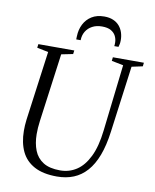

<svg xmlns="http://www.w3.org/2000/svg" viewBox="-103 -1049 915 1137"><g transform="rotate(10 354.5 -481.0)"><path d="M641 -707 587.5 -306Q576.5 -223 553.8 -163Q531 -103 497 -64.8Q463 -26.5 418.2 -8.2Q373.5 10 318 10Q234.5 10 181.8 -18.5Q129 -47 104.2 -99.2Q79.5 -151.5 79 -222.5Q79 -238.5 79.8 -255.5Q80.5 -272.5 83 -290L139.5 -707L71.5 -721L74.5 -743H290.5L287.5 -721L218 -707L162.5 -296.5Q159.5 -275.5 158.2 -255.2Q157 -235 157 -216Q157.5 -161 174.2 -118.8Q191 -76.5 228.8 -52.8Q266.5 -29 330.5 -29Q385 -29 429 -57.8Q473 -86.5 503 -147.8Q533 -209 544 -306L590.5 -707L520 -721L522.5 -743H709L706.5 -721ZM431.5 -972Q462.5 -972 485 -962.2Q507.5 -952.5 522 -935.8Q536.5 -919 543.8 -897Q551 -875 551 -851Q551 -836 549 -827.2Q547 -818.5 544.5 -809.5H519Q519.5 -812.5 520.2 -816.8Q521 -821 520.5 -833Q520 -852.5 511 -870.5Q502 -888.5 482 -900Q462 -911.5 428 -911.5Q394.5 -911.5 369.8 -898.2Q345 -885 331.2 -862Q317.5 -839 317 -809.5H290.5Q290.5 -814.5 290.5 -817.5Q290.5 -820.5 291 -828.5Q292 -868.5 308.5 -901Q325 -933.5 355.8 -952.8Q386.5 -972 431.5 -972Z"/></g></svg>

Font: Merriweather 120pt Light
Style: Italic
Weight: 300
Italic angle: -7.8°
Version: Version 2.101